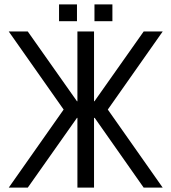

<svg xmlns="http://www.w3.org/2000/svg" viewBox="-20 -858 784 878"><path d="M410 0V-319H413L637 0H724L473 -357L724 -714H637L412 -395H410V-714H334V-395H332L107 -714H20L271 -357L20 0H107L332 -319H334V0ZM250 -761H332V-838H250ZM412 -761H494V-838H412Z"/></svg>

Font: Non Bureau Light
Style: Regular
Weight: 300
Designer: Jona Saucedo
Foundry: Non Foundry
Version: Version 1.000;FEAKit 1.0